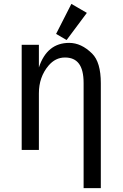

<svg xmlns="http://www.w3.org/2000/svg" viewBox="-20 -766 626 981"><path d="M90.8 0V-537.1H178.7V-421.4Q220.2 -546.9 333.5 -546.9Q395.5 -546.9 450.7 -492.2Q495.1 -448.2 495.1 -341.3V195.3H407.2V-341.3Q407.2 -410.2 382.3 -441.9Q358.9 -472.2 312 -472.2Q262.7 -472.2 227.5 -430.2Q178.7 -372.1 178.7 -289.1V0ZM344.7 -746.1 423.8 -700.2 320.3 -561.5 266.6 -592.8Z"/></svg>

Font: Consola Mono
Style: Book
Weight: 400
Monospace: yes
Version: Version 2.001